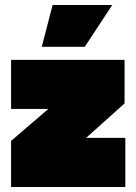

<svg xmlns="http://www.w3.org/2000/svg" viewBox="-20 -743 540 763"><path d="M24 -183 172 -310H24V-505H475V-332L322 -195H478V0H24ZM189 -723H426L317 -557H146Z"/></svg>

Font: Cairo Black
Style: Regular
Weight: 900
Designer: Mohamed Gaber, Accademia di Belle Arti di Urbino and others
Foundry: Kief Type Foundry, Accademia di Belle Arti di Urbino and others
Version: Version 3.011